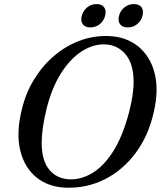

<svg xmlns="http://www.w3.org/2000/svg" viewBox="-20 -884 772 917"><path d="M494 -712Q580 -710 638.2 -663.8Q696.5 -617.5 717.8 -537Q739 -456.5 715 -351Q689.5 -236 628.2 -153.8Q567 -71.5 481.5 -28.2Q396 15 298.5 12.5Q213 10.5 154.8 -36.2Q96.5 -83 76.5 -166.5Q56.5 -250 84.5 -362Q102.5 -438.5 141.8 -503Q181 -567.5 235.8 -615Q290.5 -662.5 356.5 -688Q422.5 -713.5 494 -712ZM312.5 -27.5Q367 -25.5 420.8 -57.5Q474.5 -89.5 519.8 -160Q565 -230.5 595.5 -344.5Q607.5 -390 613 -428Q618.5 -466 618 -496.5Q617.5 -580.5 579.2 -625Q541 -669.5 483 -672Q427 -674.5 372.2 -640Q317.5 -605.5 273 -536.5Q228.5 -467.5 203 -367Q190.5 -316.5 184.8 -275.8Q179 -235 179 -202.5Q179 -116.5 215.8 -73Q252.5 -29.5 312.5 -27.5ZM411.5 -753Q386.5 -753 375.2 -768.5Q364 -784 370.5 -808.5Q377.5 -833.5 396.8 -849Q416 -864.5 441.5 -864.5Q466.5 -864.5 477.5 -849Q488.5 -833.5 482 -808.5Q475.5 -784 456.2 -768.5Q437 -753 411.5 -753ZM590 -753Q564.5 -753 553.2 -768.5Q542 -784 548.5 -808.5Q555 -833.5 574.5 -849Q594 -864.5 619.5 -864.5Q645 -864.5 656 -849Q667 -833.5 660.5 -808.5Q654 -784 634.8 -768.5Q615.5 -753 590 -753Z"/></svg>

Font: Fraunces 72pt S050
Style: Italic
Weight: 400
Italic angle: -16°
Version: Version 1.000; ttfautohint (v1.8.3)